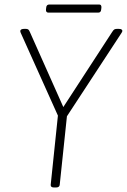

<svg xmlns="http://www.w3.org/2000/svg" viewBox="-20 -830 563 852"><path d="M220 2Q204 2 205 -10L237 -317L73 -682Q70 -688 70 -692Q70 -702 89 -702H93Q101 -702 105 -699.5Q109 -697 113 -687L261 -355L477 -687Q483 -697 487.5 -699.5Q492 -702 501 -702H505Q516 -702 519.5 -699Q523 -696 523 -693Q523 -689 518 -682L277 -314L245 -10Q244 2 228 2ZM195 -774Q183 -774 184 -788L185 -796Q186 -810 199 -810H420Q431 -810 430 -796L429 -788Q428 -774 416 -774Z"/></svg>

Font: Asap Semi Condensed Semi Condensed Thin
Style: Italic
Weight: 100
Width: 4
Italic angle: -6°
Designer: Pablo Cosgaya
Foundry: Omnibus-Type
Version: Version 3.001; ttfautohint (v1.8.4.7-5d5b)